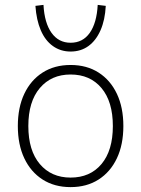

<svg xmlns="http://www.w3.org/2000/svg" viewBox="-20 -758 578 786"><path d="M269 8Q203 8 154.5 -23Q106 -54 79.5 -110Q53 -166 53 -242Q53 -318 79.5 -374Q106 -430 154.5 -461Q203 -492 269 -492Q335 -492 383.5 -461Q432 -430 458.5 -374Q485 -318 485 -242Q485 -166 458.5 -110Q432 -54 383.5 -23Q335 8 269 8ZM269 -31Q349 -31 395.5 -86.5Q442 -142 442 -242Q442 -342 395.5 -397.5Q349 -453 269 -453Q190 -453 143 -397.5Q96 -342 96 -242Q96 -142 143 -86.5Q190 -31 269 -31ZM269 -547Q228 -547 196.5 -569.5Q165 -592 147 -634Q129 -676 125 -734L158 -738Q162 -664 191 -623.5Q220 -583 269 -583Q319 -583 347.5 -623.5Q376 -664 380 -738L413 -734Q410 -676 391.5 -634Q373 -592 342 -569.5Q311 -547 269 -547Z"/></svg>

Font: Nunito Sans 12pt ExtraLight
Style: Regular
Weight: 200
Version: Version 3.101;gftools[0.9.27]